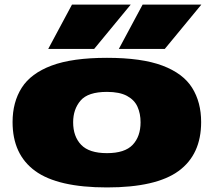

<svg xmlns="http://www.w3.org/2000/svg" viewBox="-20 -810 935 840"><path d="M35 -276Q35 -363 75 -426Q115 -489 205.5 -523Q296 -557 448 -557Q600 -557 690.5 -523Q781 -489 820.5 -426Q860 -363 860 -276Q860 -134 761.5 -62Q663 10 448 10Q233 10 134 -62Q35 -134 35 -276ZM300 -275Q300 -213 335 -176.5Q370 -140 448 -140Q526 -140 560.5 -176.5Q595 -213 595 -275Q595 -313 581.5 -343Q568 -373 535.5 -390.5Q503 -408 448 -408Q365 -408 332.5 -370Q300 -332 300 -275ZM500 -596 604 -790H861L701 -596ZM191 -596 295 -790H552L392 -596Z"/></svg>

Font: Georama ExtraExtended ExtraBold
Style: Regular
Weight: 800
Width: 8
Designer: Jean-Baptiste Levee
Foundry: Production Type
Version: Version 1.000